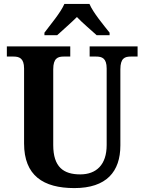

<svg xmlns="http://www.w3.org/2000/svg" viewBox="-20 -951 738 981"><path d="M207 -784V-771H272C298 -795 344 -835 373 -864C400 -835 448 -795 474 -771H540V-784C510 -822 456 -886 437 -931H309C290 -886 235 -822 207 -784ZM360 10C524 10 595 -74 595 -208V-597C595 -654 618 -662 648 -662H683V-714H438V-662H471C501 -662 525 -654 525 -601V-210C525 -109 472 -60 390 -60C305 -60 252 -97 252 -210V-597C252 -654 276 -662 305 -662H339V-714H15V-662H49C78 -662 103 -654 103 -601V-218C103 -54 201 10 360 10Z"/></svg>

Font: Noto Serif Bengali SemiCondensed
Style: Bold
Weight: 700
Width: 4
Designer: Juan Bruce, Universal Thirst, Indian Type Foundry and the Monotype Design Team.
Foundry: Monotype Imaging Inc.
Version: Version 2.003